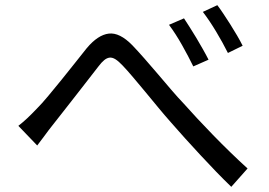

<svg xmlns="http://www.w3.org/2000/svg" viewBox="-20 -746 1040 743"><path d="M692 -675Q701 -661 714 -641Q727 -621 740 -599Q753 -577 765.5 -555Q778 -533 787 -515L728 -489Q709 -528 684.5 -571.5Q660 -615 634 -650ZM821 -726Q831 -713 844 -693.5Q857 -674 871 -652Q885 -630 897.5 -608.5Q910 -587 919 -569L862 -541Q842 -581 816.5 -623.5Q791 -666 765 -700ZM51 -259Q69 -273 85.5 -288.5Q102 -304 122 -325Q142 -345 166.5 -374.5Q191 -404 217.5 -436.5Q244 -469 269.5 -501.5Q295 -534 316 -560Q359 -611 401 -616Q443 -621 492 -571Q514 -548 539 -519.5Q564 -491 590 -460.5Q616 -430 642 -399.5Q668 -369 692 -344Q714 -319 743 -288Q772 -257 804 -224Q836 -191 870.5 -157.5Q905 -124 938 -94L875 -23Q847 -50 816.5 -81.5Q786 -113 755.5 -146Q725 -179 695.5 -211.5Q666 -244 641 -273Q617 -300 591.5 -331Q566 -362 541.5 -391.5Q517 -421 495 -447Q473 -473 455 -492Q439 -509 427 -516.5Q415 -524 404.5 -523Q394 -522 383.5 -513.5Q373 -505 361 -489Q344 -467 321 -437.5Q298 -408 273.5 -376.5Q249 -345 225 -314.5Q201 -284 183 -261Q167 -241 151.5 -219.5Q136 -198 124 -183Z"/></svg>

Font: SpoqaHanSans-Regular
Style: Regular
Weight: 400
Designer: [Spoqa Han Sans] Dong-huui Kim \uAE40 \uB3D9 \uD718  Younghwa Kang \uAC15 \uC601 \uD654  [Noto Sans] Ryoko NISHIZUKA \u8
Foundry: Spoqa (http://www.spoqa-han-sans.com)
Version: Version 2.000